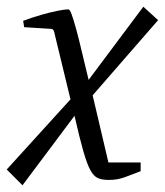

<svg xmlns="http://www.w3.org/2000/svg" viewBox="-28 -530 491 572"><path d="M39 22 -8 -25 182 -234 135 -428Q134 -435 131.5 -439.5Q129 -444 124 -444L44 -449L41 -468Q68 -478 94 -485.5Q120 -493 142 -497.5Q164 -502 176 -502Q180 -502 185.5 -487Q191 -472 199 -443Q207 -414 217 -371L236 -292L399 -510L443 -470L248 -246L295 -46H391V-20Q365 -10 349 -4Q333 2 321.5 4Q310 6 295 6Q276 6 263.5 0.5Q251 -5 241 -23.5Q231 -42 220 -80.5Q209 -119 194 -185Z"/></svg>

Font: Manuale Light
Style: Italic
Weight: 300
Italic angle: -11°
Version: Version 1.002